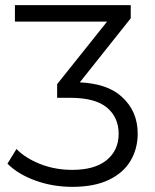

<svg xmlns="http://www.w3.org/2000/svg" viewBox="-20 -720 604 746"><path d="M261 6Q185 6 117.5 -18.5Q50 -43 9 -84L44 -141Q78 -106 135.5 -83Q193 -60 261 -60Q348 -60 394.5 -98Q441 -136 441 -200Q441 -264 395.5 -302Q350 -340 252 -340H202V-393L396 -636H38V-700H488V-649L290 -400Q397 -395 452 -345Q515 -289 515 -201Q515 -142 487 -95Q459 -48 402.5 -21Q346 6 261 6Z"/></svg>

Font: Modern
Style: Small
Weight: 400
Designer: Julieta Ulanovsky
Foundry: Julieta Ulanovsky
Version: Version 8.000